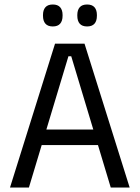

<svg xmlns="http://www.w3.org/2000/svg" viewBox="-20 -833 620 853"><path d="M108.5 0H24.5L224.5 -639H355.5L556 0H472L296.5 -583H284ZM435.5 -188.5H144.5V-257.5H435.5ZM214.5 -715.5Q192.5 -715.5 181.8 -727.8Q171 -740 171 -763V-766.5Q171 -788.5 181.8 -800.8Q192.5 -813 214.5 -813Q236.5 -813 247.2 -800.8Q258 -788.5 258 -766.5V-763Q258 -740 247.2 -727.8Q236.5 -715.5 214.5 -715.5ZM367 -715.5Q345 -715.5 334.2 -727.8Q323.5 -740 323.5 -763V-766.5Q323.5 -788.5 334.2 -800.8Q345 -813 367 -813Q389 -813 399.8 -800.8Q410.5 -788.5 410.5 -766.5V-763Q410.5 -740 399.8 -727.8Q389 -715.5 367 -715.5Z"/></svg>

Font: Anek Devanagari
Style: Regular
Weight: 400
Designer: Kailash Malviya (Devanagari) & Yesha Goshar (Latin)
Foundry: Ek Type
Version: Version 1.003